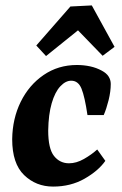

<svg xmlns="http://www.w3.org/2000/svg" viewBox="-20 -676 449 709"><path d="M176 13Q113 13 69 -29.5Q25 -72 25 -162Q26 -238 56.5 -300Q87 -362 141 -399Q195 -436 264 -436Q289 -436 312.5 -431Q336 -426 356 -415Q373 -406 381 -393.5Q389 -381 389 -366Q389 -338 381 -306Q373 -274 363 -251H303Q293 -319 281 -348.5Q269 -378 243 -378Q222 -378 202.5 -357Q183 -336 171 -295Q159 -254 158 -194Q158 -127 179.5 -100Q201 -73 235 -73Q262 -73 290 -89Q318 -105 339 -124L369 -82Q343 -45 292 -16Q241 13 176 13ZM114 -508 240 -652 319 -656 403 -503 359 -470 268 -564 150 -469Z"/></svg>

Font: Rasa
Style: Italic
Weight: 400
Italic angle: -7.10001°
Designer: Anna Giedrys (Yrsa+Rasa design), David Brezina (Yrsa art-direction, Rasa art-direction, design)
Foundry: Rosetta Type Foundry
Version: Version 2.004